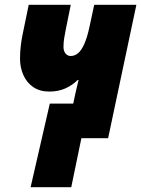

<svg xmlns="http://www.w3.org/2000/svg" viewBox="-20 -573 585 796"><path d="M106.9 203.1 186.5 -143.6H283.7L293.5 -189.9Q296.4 -203.1 299.6 -215.6Q302.7 -228 305.7 -241.2H301.8Q280.3 -219.7 251 -206.5Q221.7 -193.4 184.1 -193.4Q145 -193.4 117.9 -211.9Q90.8 -230.5 76.9 -261.7Q63 -293 63 -330.6Q63 -357.9 66.2 -383.8Q69.3 -409.7 74.2 -432.6L99.1 -553.2H273.4L252.9 -451.7Q249.5 -435.5 246.3 -416Q243.2 -396.5 243.2 -378.9Q243.2 -361.8 251.7 -351.3Q260.3 -340.8 272.9 -340.8Q289.6 -340.8 303.7 -352.5Q317.9 -364.3 330.1 -392.1Q342.3 -419.9 352.1 -466.8L370.6 -553.2H545.4L428.2 0H317.4L275.4 203.1Z"/></svg>

Font: Open Sans SemiCondensed ExtraBold
Style: Italic
Weight: 800
Width: 4
Italic angle: -12°
Designer: Monotype Design Team
Foundry: Monotype Imaging Inc.
Version: Version 3.003